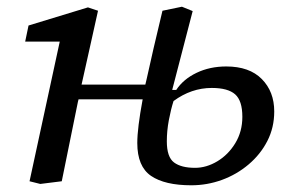

<svg xmlns="http://www.w3.org/2000/svg" viewBox="-20 -540 868 572"><path d="M477 -119Q477 -72 498.5 -56Q520 -40 561 -40Q595 -40 627.5 -59.5Q660 -79 681 -113.5Q702 -148 702 -192Q702 -240 680.5 -259Q659 -278 611 -278Q550 -278 497 -239Q489 -214 483 -182Q477 -150 477 -119ZM550 12Q471 12 430 -16Q389 -44 389 -114Q389 -158 405 -244H214L212 -236Q200 -177 188 -118Q176 -59 164 0L100 8L68 0L158 -416H55L65 -464L242 -518L272 -508L248 -400L223 -288H413Q415 -295 417 -305Q426 -346 437.5 -396Q449 -446 464 -508L522 -520L554 -507L493 -272H505Q526 -304 565.5 -323Q605 -342 654 -342Q723 -342 760 -304.5Q797 -267 797 -208Q797 -160 776.5 -120Q756 -80 720.5 -50Q685 -20 641 -4Q597 12 550 12Z"/></svg>

Font: Source Serif 4 Caption
Style: Italic
Weight: 400
Italic angle: -12°
Designer: Frank Grießhammer
Foundry: Adobe Systems Incorporated
Version: Version 4.004;hotconv 1.0.117;makeotfexe 2.5.65602